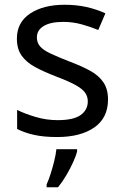

<svg xmlns="http://www.w3.org/2000/svg" viewBox="-20 -566 519 807"><path d="M434 -148Q434 -70 376 -30Q318 10 220 10Q164 10 123.5 1Q83 -8 52 -24V-104Q84 -88 129.5 -74.5Q175 -61 222 -61Q289 -61 319 -82.5Q349 -104 349 -140Q349 -160 338 -176Q327 -192 298.5 -208Q270 -224 217 -244Q165 -264 128 -284Q91 -304 71 -332Q51 -360 51 -404Q51 -472 106.5 -509Q162 -546 252 -546Q301 -546 343.5 -536.5Q386 -527 423 -510L393 -440Q359 -454 322 -464Q285 -474 246 -474Q192 -474 163.5 -456.5Q135 -439 135 -409Q135 -387 148 -371.5Q161 -356 191.5 -341.5Q222 -327 273 -307Q324 -288 360 -268Q396 -248 415 -219.5Q434 -191 434 -148ZM304 70Q300 88 287.5 115.5Q275 143 258.5 171Q242 199 224 221H176V209Q184 192 192.5 165.5Q201 139 208 110.5Q215 82 217 61H304Z"/></svg>

Font: Noto Sans Limbu
Style: Regular
Weight: 400
Designer: Monotype Design Team
Foundry: Monotype Imaging Inc.
Version: Version 2.004; ttfautohint (v1.8.4.7-5d5b)